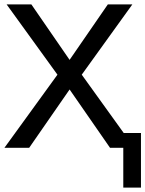

<svg xmlns="http://www.w3.org/2000/svg" viewBox="-49 -669 658 869"><path d="M589 180H509V0H449L266 -264L83 0H-29L211 -331L-19 -649H93L266 -398L439 -649H550L321 -331L511 -67H589Z"/></svg>

Font: Gamestation Display
Style: Regular
Weight: 400
Designer: Jonas Hecksher
Foundry: Jonas Hecksher, Playtypeª, e-types AS
Version: Version 1.003